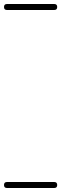

<svg xmlns="http://www.w3.org/2000/svg" viewBox="-35 -575 306 960"><path d="M0 -555Q59 -555 118 -555Q177 -555 236 -555Q251 -555 251 -540Q251 -525 236 -525Q177 -525 118 -525Q59 -525 0 -525Q-15 -525 -15 -540Q-15 -555 0 -555ZM0 335Q59 335 118 335Q177 335 236 335Q251 335 251 350Q251 365 236 365Q177 365 118 365Q59 365 0 365Q-15 365 -15 350Q-15 335 0 335Z"/></svg>

Font: FRB American Cursive Just Guidelines
Style: Italic
Weight: 400
Italic angle: -25°
Version: Version 2.0;Modular Font Editor K font №1